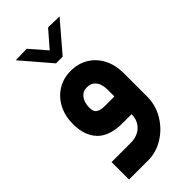

<svg xmlns="http://www.w3.org/2000/svg" viewBox="-278 -749 1073 1073"><g transform="rotate(-45 258.5 -212.5)"><path d="M257.4 -137.9Q228.3 -137.9 212.6 -144.5Q196.9 -151.1 191.3 -163Q185.7 -175 185.7 -193.2Q185.7 -213 192.1 -233Q198.4 -253 214.2 -268Q229.9 -283 257.4 -283Q284.9 -283 300.8 -268.9Q316.8 -254.8 323.1 -234.8Q329.4 -214.9 329.4 -193.2V-137.9ZM458.4 -193.2Q458.4 -257.6 432.9 -307.2Q407.4 -356.7 361.8 -384.4Q316.2 -412 257.4 -412Q199.8 -412 154 -383.9Q108.2 -355.8 82.2 -305.8Q56.3 -255.8 56.3 -193.2Q56.3 -101.8 104.9 -50.9Q153.5 0 257.4 0H327.3Q327.3 32.7 312.6 57.6Q297.9 82.6 271.6 96.4Q245.3 110.2 212.4 110.2H58.9V248.1H212.4Q274 248.1 330.8 213.2Q387.7 178.3 423.1 119.5Q458.4 60.6 458.4 -7.7ZM429.1 -671 340.2 -672.9 255.8 -575.6 171.3 -672.9 82.5 -671 229.4 -499.6H282.2Z"/></g></svg>

Font: Arad-FD-VF Thin
Style: Regular
Weight: 100
Designer: Mohammad Darvishi
Version: Version 1.010;September 21, 2024;FontCreator 15.0.0.2992 64-